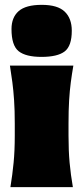

<svg xmlns="http://www.w3.org/2000/svg" viewBox="-20 -773 344 793"><path d="M23 0Q31.5 -52 36.2 -101Q41 -150 41 -213V-263Q41 -318 38.2 -358.8Q35.5 -399.5 31 -433.5Q26.5 -467.5 21 -502H283Q277 -467.5 272.5 -433.5Q268 -399.5 265.5 -358.8Q263 -318 263 -263V-213Q263 -150 267.5 -101Q272 -52 281 0ZM151.5 -538Q86.5 -538 57 -561.5Q27.5 -585 27.5 -653Q27.5 -701 57 -727Q86.5 -753 152.5 -753Q218 -753 247.2 -725Q276.5 -697 276.5 -646Q276.5 -583 247 -560.5Q217.5 -538 151.5 -538Z"/></svg>

Font: Commissioner Flair Black
Style: Regular
Weight: 900
Designer: Kostas Bartsokas
Foundry: Kostas Bartsokas
Version: Version 1.000; ttfautohint (v1.8.3)